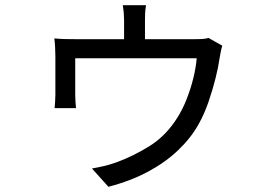

<svg xmlns="http://www.w3.org/2000/svg" viewBox="-20 -641 1040 735"><path d="M539 -621Q536 -603 535.5 -588.5Q535 -574 535 -562Q535 -553 535 -530Q535 -507 535 -483Q535 -459 535 -444H455Q455 -460 455 -484Q455 -508 455 -530.5Q455 -553 455 -562Q455 -574 454 -588.5Q453 -603 450 -621ZM831 -466Q828 -458 825 -442.5Q822 -427 820 -415Q816 -385 805 -341Q794 -297 778 -250.5Q762 -204 740 -165Q711 -113 662.5 -66.5Q614 -20 547 16Q480 52 395 74L332 4Q347 1 365 -2.5Q383 -6 399.5 -11Q416 -16 427 -20Q492 -44 553.5 -82.5Q615 -121 658 -189Q679 -222 694.5 -261.5Q710 -301 720 -341.5Q730 -382 733 -418H268Q268 -406 268 -385.5Q268 -365 268 -342.5Q268 -320 268 -302Q268 -284 268 -275Q268 -265 269 -250.5Q270 -236 271 -227H189Q190 -237 191 -252Q192 -267 192 -279Q192 -288 192 -307.5Q192 -327 192 -350.5Q192 -374 192 -394Q192 -414 192 -424Q192 -438 191 -459Q190 -480 188 -494Q205 -492 228.5 -491.5Q252 -491 272 -491H722Q744 -491 757.5 -492Q771 -493 778 -496Z"/></svg>

Font: Noto Sans HK
Style: Regular
Weight: 400
Designer: Ryoko NISHIZUKA 西塚涼子 (kana, bopomofo & ideographs); Paul D. Hunt (Latin, Greek & Cyrillic); Sandoll Communications 산돌커뮤니
Foundry: Adobe
Version: Version 2.004-H2;hotconv 1.0.118;makeotfexe 2.5.65603